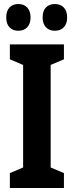

<svg xmlns="http://www.w3.org/2000/svg" viewBox="-20 -935 366 955"><path d="M298 0H29V-74L95 -102V-612L29 -640V-714H298V-640L232 -612V-102L298 -74ZM11 -848Q11 -881 27.5 -898Q44 -915 71 -915Q99 -915 115.5 -897.5Q132 -880 132 -848Q132 -817 115.5 -799.5Q99 -782 71 -782Q44 -782 27.5 -799Q11 -816 11 -848ZM192 -848Q192 -881 208.5 -898Q225 -915 253 -915Q281 -915 297.5 -897.5Q314 -880 314 -848Q314 -817 297.5 -799.5Q281 -782 253 -782Q225 -782 208.5 -799.5Q192 -817 192 -848Z"/></svg>

Font: Noto Sans Myanmar ExtraCondensed
Style: Bold
Weight: 700
Width: 2
Designer: Monotype Design Team
Foundry: Monotype Imaging Inc.
Version: Version 2.107; ttfautohint (v1.8.4.7-5d5b)